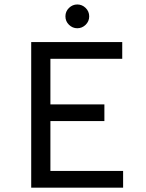

<svg xmlns="http://www.w3.org/2000/svg" viewBox="-20 -861 672 881"><path d="M123.2 0V-668H540.9V-591.3H211.3V-382.1H459V-305.6H211.3V-76.7H544.9V0ZM334.7 -731.4Q312.9 -731.4 296.5 -747.3Q280.2 -763.3 280.2 -785.9Q280.2 -808.6 296.5 -824.6Q312.9 -840.5 334.7 -840.5Q356.6 -840.5 373 -824.6Q389.3 -808.6 389.3 -785.9Q389.3 -763.3 373 -747.3Q356.6 -731.4 334.7 -731.4Z"/></svg>

Font: Atkinson Hyperlegible Mono ExtraLight
Style: Regular
Weight: 200
Monospace: yes
Designer: Elliott Scott, Megan Eiswerth, Linus Boman, Theodore Petrosky, Letters from Sweden
Foundry: Applied Design Works, Letters from Sweden
Version: Version 2.001